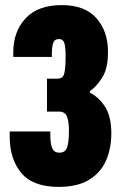

<svg xmlns="http://www.w3.org/2000/svg" viewBox="-20 -720 480 752"><path d="M210 12Q109 12 63.5 -42.5Q18 -97 18 -185V-205H177V-189Q177 -160 184 -141Q191 -122 213 -122Q236 -122 243 -143Q250 -164 250 -210Q250 -245 242 -264Q234 -283 211 -283H164V-412H206Q227 -412 232 -433.5Q237 -455 237 -501Q237 -532 232.5 -549.5Q228 -567 211 -567Q193 -567 188 -550.5Q183 -534 183 -509V-497H32V-515Q32 -596 80 -648Q128 -700 222 -700Q312 -700 357.5 -649Q403 -598 403 -516Q403 -450 379 -414Q355 -378 332 -363V-357Q368 -339 392 -301Q416 -263 416 -198Q416 -137 394.5 -89.5Q373 -42 327.5 -15Q282 12 210 12Z"/></svg>

Font: Archivo ExtraCondensed Black
Style: Regular
Weight: 900
Width: 2
Designer: Hector Gatti
Foundry: Omnibus-Type
Version: Version 2.001; ttfautohint (v1.8.3)